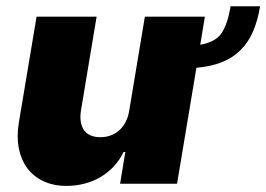

<svg xmlns="http://www.w3.org/2000/svg" viewBox="-20 -600 870 627"><path d="M41.2 -197.4 99.4 -545.5H295.5L244.3 -238.6Q238.3 -197.8 254.4 -174.9Q270.6 -152 308.2 -152Q326.3 -152 342.2 -158Q358 -164.1 370.2 -175.2Q382.5 -186.4 390.6 -202.4Q398.8 -218.4 402 -238.6L453.1 -545.5H649.1L633.9 -453.8Q686.1 -463.1 705.3 -494.3Q724.4 -525.9 733 -579.5H829.5Q821.7 -533 806.3 -497.3Q790.8 -461.6 765.8 -436.6Q740.8 -411.6 705.1 -397.2Q669.4 -382.8 621.4 -378.6L558.2 0H372.2L389.2 -103.7H383.5Q370.7 -76.7 351 -55.9Q331.3 -35.2 307 -21.1Q282.7 -7.1 254.8 0Q226.9 7.1 197.4 7.1Q154.5 7.1 122 -8.2Q89.5 -23.4 69.2 -50.6Q49 -77.8 41.5 -115.2Q34.1 -152.7 41.2 -197.4Z"/></svg>

Font: Inter P Black
Style: Italic
Weight: 900
Italic angle: -9.40001°
Designer: Rasmus Andersson
Foundry: rsms
Version: Version 3.018;git-588b23468